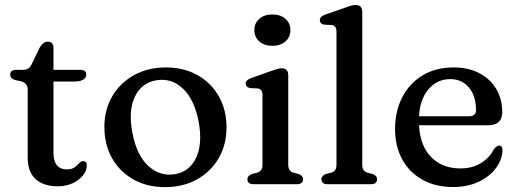

<svg xmlns="http://www.w3.org/2000/svg" viewBox="-20 -758 2128 790"><path d="M68 -423 43 -428.5Q22 -435 22 -450.5Q22 -470.5 46 -470.5H73.5Q86.5 -470.5 95.5 -475.8Q104.5 -481 111 -495L143 -561.5Q157.5 -586.5 176.5 -586.5Q200 -586.5 200 -561V-470.5H310.5Q335 -470.5 335 -451.5Q335 -439 323 -430.8Q311 -422.5 284.5 -422.5H200V-128Q200 -95.5 214.2 -78.2Q228.5 -61 253.5 -61Q275.5 -61 287 -69.5Q298.5 -78 305.8 -86.5Q313 -95 322.5 -95Q338.5 -94.5 337 -74Q335.5 -43 301 -17.2Q266.5 8.5 216.5 8.5Q160 8.5 127 -20.8Q94 -50 94 -109.5V-388.5Q94 -416.5 68 -423Z M662.5 -480.5Q736.5 -480.5 792.5 -449Q848.5 -417.5 880.2 -362Q912 -306.5 912 -234Q912 -163 880 -107.5Q848 -52 790.8 -20Q733.5 12 659 12Q585 12 528.8 -19.8Q472.5 -51.5 441 -107.2Q409.5 -163 409.5 -236Q409.5 -306 441.5 -361.2Q473.5 -416.5 530.8 -448.5Q588 -480.5 662.5 -480.5ZM700.5 -41.5Q760 -51.5 787 -109.2Q814 -167 797.5 -256.5Q780 -349 732.2 -393.8Q684.5 -438.5 622.5 -427.5Q562.5 -417.5 535 -360.2Q507.5 -303 524.5 -213Q541.5 -120 590 -75.5Q638.5 -31 700.5 -41.5Z M1100.5 -569.5Q1067.5 -569.5 1047 -587.5Q1026.5 -605.5 1026.5 -634.5Q1026.5 -662.5 1047 -680.5Q1067.5 -698.5 1100.5 -698.5Q1134 -698.5 1154.5 -680.5Q1175 -662.5 1175 -634.5Q1175 -605.5 1154.5 -587.5Q1134 -569.5 1100.5 -569.5ZM1166 -448.5V-81.5Q1166 -66 1171.5 -58.2Q1177 -50.5 1187.5 -47.5L1207.5 -42.5Q1227 -35.5 1227 -20.5Q1227 0 1201 0H1024Q998 0 998 -20.5Q998 -35 1017.5 -42.5L1038.5 -47.5Q1049 -51 1054.5 -58.5Q1060 -66 1060 -81.5V-366.5Q1060 -391 1041.5 -394L1009 -395.5Q991 -399.5 991 -414Q991 -429 1014 -437L1093 -465Q1108.5 -470.5 1119.2 -473.8Q1130 -477 1138.5 -477Q1166 -477 1166 -448.5Z M1470.5 -709.5V-81.5Q1470.5 -66 1476 -58.2Q1481.5 -50.5 1492 -47.5L1512 -42.5Q1531.5 -35.5 1531.5 -20.5Q1531.5 0 1505.5 0H1328.5Q1302.5 0 1302.5 -20.5Q1302.5 -35 1322 -42.5L1343 -47.5Q1353.5 -51 1359 -58.5Q1364.5 -66 1364.5 -81.5V-627.5Q1364.5 -651.5 1346 -655L1313.5 -656.5Q1296 -660 1296 -675Q1296 -690 1318.5 -698L1397.5 -725.5Q1413 -731.5 1423.8 -734.5Q1434.5 -737.5 1443 -737.5Q1470.5 -737.5 1470.5 -709.5Z M2046.5 -297Q2046.5 -242 1986 -242.5H1704Q1709 -155.5 1755.5 -110.2Q1802 -65 1874 -65Q1924.5 -65 1960.2 -87.8Q1996 -110.5 2012 -144Q2024 -159 2033 -159Q2048 -158.5 2047.5 -138.5Q2045.5 -98.5 2019 -64.2Q1992.5 -30 1947.5 -9.2Q1902.5 11.5 1844 11.5Q1772 11.5 1718.2 -18.5Q1664.5 -48.5 1635 -102.2Q1605.5 -156 1605.5 -227.5Q1605.5 -300 1634.8 -357.2Q1664 -414.5 1718.2 -447.5Q1772.5 -480.5 1847 -480.5Q1907 -480.5 1952 -457Q1997 -433.5 2021.8 -392Q2046.5 -350.5 2046.5 -297ZM1832.5 -432.5Q1779 -432.5 1743.5 -391.2Q1708 -350 1704 -279.5H1910Q1938.5 -279.5 1938.5 -305Q1938.5 -363.5 1909.5 -398Q1880.5 -432.5 1832.5 -432.5Z"/></svg>

Font: Fraunces 9pt S050
Style: Regular
Weight: 400
Version: Version 1.000; ttfautohint (v1.8.3)